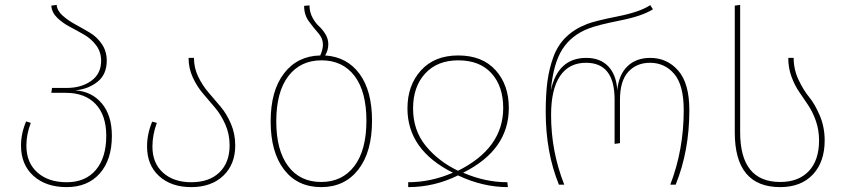

<svg xmlns="http://www.w3.org/2000/svg" viewBox="-20 -756 3469 786"><path d="M288 -386Q355 -382 396.5 -333Q438 -284 438 -200Q438 -102 388.5 -46Q339 10 253 10Q168 10 117 -36Q66 -82 66 -160Q66 -210 87 -259L106 -253Q88 -206 88 -160Q88 -90 133 -50Q178 -10 253 -10Q330 -10 372.5 -60.5Q415 -111 415 -200Q415 -284 371.5 -330Q328 -376 249 -376H190L193 -396H253Q313 -396 353.5 -425Q394 -454 394 -507Q394 -543 374 -570Q354 -597 324.5 -614Q295 -631 265.5 -646.5Q236 -662 214 -683.5Q192 -705 190 -733L212 -736Q214 -712 236.5 -692Q259 -672 288.5 -656Q318 -640 347.5 -622.5Q377 -605 397 -575.5Q417 -546 417 -508Q417 -451 379 -421Q341 -391 288 -386Z M774 -519Q774 -478 791.5 -442Q809 -406 833.5 -377.5Q858 -349 883 -319.5Q908 -290 925.5 -249Q943 -208 943 -161Q943 -83 894 -36.5Q845 10 763 10Q681 10 631.5 -35Q582 -80 582 -156Q582 -208 603 -258L622 -253Q604 -204 604 -156Q604 -88 647.5 -49Q691 -10 763 -10Q837 -10 878.5 -50.5Q920 -91 920 -161Q920 -207 902.5 -246.5Q885 -286 860.5 -315Q836 -344 811.5 -372.5Q787 -401 769.5 -438.5Q752 -476 752 -519Z M1311 -529Q1401 -523 1452 -453.5Q1503 -384 1503 -262Q1503 -134 1447 -62Q1391 10 1295 10Q1198 10 1143 -61.5Q1088 -133 1088 -259Q1088 -385 1143 -456Q1198 -527 1291 -529Q1302 -553 1302 -574Q1302 -599 1283 -620.5Q1264 -642 1244.5 -668.5Q1225 -695 1225 -732L1247 -734Q1247 -707 1259 -684.5Q1271 -662 1285.5 -649Q1300 -636 1312 -616.5Q1324 -597 1324 -575Q1324 -550 1311 -529ZM1295 -11Q1381 -11 1430.5 -76Q1480 -141 1480 -262Q1480 -381 1431.5 -445Q1383 -509 1296 -509Q1210 -509 1160.5 -444.5Q1111 -380 1111 -259Q1111 -141 1159.5 -76Q1208 -11 1295 -11Z M1648 -312Q1648 -407 1703.5 -468Q1759 -529 1856 -529Q1954 -529 2008.5 -469Q2063 -409 2063 -314Q2063 -142 1876 -49Q1966 -10 2057 -10L2059 10Q1956 10 1855 -38Q1758 10 1651 10V-10Q1744 -10 1834 -49Q1648 -142 1648 -312ZM1855 -57Q2040 -149 2040 -314Q2040 -403 1992 -456Q1944 -509 1856 -509Q1770 -509 1720.5 -455Q1671 -401 1671 -312Q1671 -223 1722.5 -159.5Q1774 -96 1855 -57Z M2268 0Q2214 -133 2214 -298Q2214 -370 2221 -422.5Q2228 -475 2245.5 -523Q2263 -571 2297.5 -604.5Q2332 -638 2384 -658Q2418 -671 2509 -689Q2600 -707 2642 -735L2653 -718Q2609 -690 2518 -672Q2427 -654 2389 -639Q2319 -612 2282 -554Q2245 -496 2235 -386Q2264 -519 2380 -519Q2437 -519 2470 -484.5Q2503 -450 2507 -387Q2513 -450 2548.5 -484.5Q2584 -519 2642 -519Q2711 -519 2756.5 -467Q2802 -415 2802 -305Q2802 -138 2746 0H2724Q2779 -143 2779 -305Q2779 -408 2740 -453.5Q2701 -499 2641 -499Q2586 -499 2552 -462Q2518 -425 2518 -347V-170L2496 -167V-349Q2496 -499 2379 -499Q2309 -499 2272.5 -444.5Q2236 -390 2236 -285Q2236 -136 2290 0Z M2988 -214V-733L3010 -736V-215Q3010 -11 3174 -11Q3249 -11 3291 -55.5Q3333 -100 3333 -181Q3333 -224 3320 -261Q3307 -298 3288.5 -325.5Q3270 -353 3251.5 -380Q3233 -407 3220 -442.5Q3207 -478 3207 -519H3229Q3229 -472 3249 -429.5Q3269 -387 3292.5 -358.5Q3316 -330 3336 -283Q3356 -236 3356 -181Q3356 -93 3307.5 -41.5Q3259 10 3174 10Q2988 10 2988 -214Z"/></svg>

Font: FiraGO Thin
Style: Regular
Weight: 100
Designer: bBox Type
Foundry: bBox Type GmbH
Version: Version 1.001;PS 001.001;hotconv 1.0.88;makeotf.lib2.5.64775